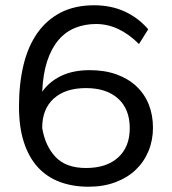

<svg xmlns="http://www.w3.org/2000/svg" viewBox="-20 -698 652 728"><path d="M316 10Q255 10 206 -8.5Q157 -27 123 -64.5Q89 -102 70.5 -159Q52 -216 52 -294Q52 -380 69 -451Q86 -522 121.5 -572.5Q157 -623 210.5 -650.5Q264 -678 337 -678Q401 -678 452.5 -654.5Q504 -631 542 -587L507 -531Q431 -607 344 -607Q302 -607 265.5 -592.5Q229 -578 202 -546.5Q175 -515 159 -466.5Q143 -418 140 -350Q166 -388 211.5 -410Q257 -432 320 -432Q377 -432 421.5 -416Q466 -400 497 -371Q528 -342 544 -302Q560 -262 560 -214Q560 -166 543 -125Q526 -84 494.5 -54Q463 -24 417.5 -7Q372 10 316 10ZM306 -61Q384 -61 428 -101Q472 -141 472 -212Q472 -284 428 -324Q384 -364 306 -364Q228 -364 184 -324.5Q140 -285 140 -213Q151 -145 190.5 -103Q230 -61 306 -61Z"/></svg>

Font: Celebes
Style: Regular
Weight: 400
Designer: Anugrah Pasau
Foundry: Lafontype
Version: Version 1.000; ttfautohint (v1.8.4)